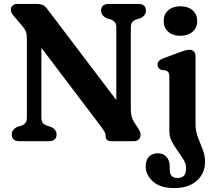

<svg xmlns="http://www.w3.org/2000/svg" viewBox="-20 -720 1086 979"><path d="M268.5 -34.5Q268.5 0 229 0H79.5Q40 0 40 -34.5Q40 -59.5 69 -73.5L88.5 -79Q103 -84.5 110 -93.8Q117 -103 117 -122V-522Q117 -546 112 -558.8Q107 -571.5 96.5 -584L56.5 -631Q46.5 -642.5 41 -650.8Q35.5 -659 35.5 -670.5Q35.5 -684 44.8 -692Q54 -700 69.5 -700H166.5Q185 -700 196.8 -695.5Q208.5 -691 221.5 -673.5L573 -210V-578Q573 -597 566.2 -606Q559.5 -615 544 -621L525 -626.5Q495.5 -640.5 495.5 -665.5Q495.5 -700 535 -700H684.5Q724 -700 724 -665.5Q724 -640.5 694.5 -626.5L675.5 -621Q660 -615 653.5 -606.2Q647 -597.5 647 -578V-161Q647 -124 662 -100L681 -71Q690 -57 693.2 -49.2Q696.5 -41.5 696.5 -32.5Q696.5 -18 687.2 -9Q678 0 662 0H548Q518.5 0 518.5 -26.5Q518.5 -38 513.2 -47.5Q508 -57 491.5 -79.5L191 -476V-122Q191 -102.5 197.8 -93.8Q204.5 -85 220 -79L239 -73.5Q268.5 -59.5 268.5 -34.5ZM899.5 -537.5Q861 -537.5 837.8 -558.2Q814.5 -579 814.5 -613Q814.5 -647 837.8 -667.5Q861 -688 899.5 -688Q938.5 -688 962 -667.5Q985.5 -647 985.5 -613Q985.5 -579 962 -558.2Q938.5 -537.5 899.5 -537.5ZM977 -85Q977 -51.5 989.2 -20Q1001.5 11.5 1013.5 42.2Q1025.5 73 1025.5 104Q1025.5 164.5 983.2 201.8Q941 239 869.5 239Q797 239 760 205.5Q723 172 723 128.5Q723 95.5 740 78.5Q757 61.5 785 61.5Q813 61.5 829.2 80Q845.5 98.5 845.5 129V145Q845.5 188 885.5 187.5Q929 187.5 929 138.5Q929 116.5 916 94.5Q903 72.5 886.2 49.8Q869.5 27 856.5 2Q843.5 -23 843.5 -51.5V-326.5Q843.5 -344 838.8 -351Q834 -358 824.5 -361L803 -363.5Q783 -372 783 -390Q783 -411.5 812.5 -422.5L892 -452Q911 -459 923 -462.5Q935 -466 946.5 -466Q961 -466 969 -456.8Q977 -447.5 977 -432.5Z"/></svg>

Font: Fraunces 72pt SuperSoft SemiBold
Style: Regular
Weight: 600
Version: Version 1.000;[b76b70a41]